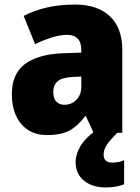

<svg xmlns="http://www.w3.org/2000/svg" viewBox="-20 -676 616 843"><path d="M310 -656Q407 -656 462 -605Q517 -554 517 -456V-93H391L357 -166H354Q322 -123 285.5 -103Q249 -83 186 -83Q115 -83 73.5 -131.5Q32 -180 32 -262Q32 -351 88.5 -394Q145 -437 252 -442L337 -445V-455Q337 -491 320.5 -507Q304 -523 275 -523Q245 -523 209 -512Q173 -501 134 -482L84 -606Q129 -630 185.5 -643Q242 -656 310 -656ZM299 -338Q253 -336 233.5 -319.5Q214 -303 214 -272Q214 -243 227.5 -229.5Q241 -216 263 -216Q294 -216 315.5 -238Q337 -260 337 -295V-340ZM435 3Q435 38 474 38Q487 38 501.5 35Q516 32 525 27V133Q511 139 490.5 143Q470 147 444 147Q385 147 348.5 117Q312 87 312 35Q312 1 334 -36Q356 -73 417 -115L495 -93Q462 -60 448.5 -39.5Q435 -19 435 3Z"/></svg>

Font: Noto Sans Telugu UI SemiCondensed Black
Style: Regular
Weight: 900
Width: 4
Designer: Jelle Bosma - Monotype Design Team
Foundry: Monotype Imaging Inc.
Version: Version 2.005; ttfautohint (v1.8.4.7-5d5b)